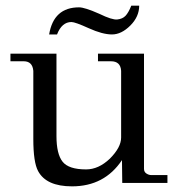

<svg xmlns="http://www.w3.org/2000/svg" viewBox="-20 -647 643 680"><path d="M573 -27V1H413L412 -80Q350 13 235 13Q144 13 115 -41Q98 -72 98 -155V-396Q95 -430 64 -430H17V-457H180V-165Q180 -102 201.5 -74.5Q223 -47 285 -47Q329 -47 369 -85Q409 -125 409 -160V-396Q407 -430 373 -430H327V-457H490V-49Q490 -38 498.5 -32.5Q507 -27 515 -27ZM445 -627H473Q473 -588 441.5 -556.5Q410 -525 376.5 -525Q343 -525 294.5 -547Q246 -569 233 -569Q199 -569 182 -525H154Q170 -621 260 -621Q280 -621 332 -598Q377 -576 395.5 -578Q414 -580 424.5 -591Q435 -602 445 -627Z"/></svg>

Font: GFS Didot
Style: Regular
Weight: 400
Designer: Takis Katsoulidis and George D. Matthiopoulos
Foundry: Takis Katsoulidis and George D. Matthiopoulos
Version: Version 1.0